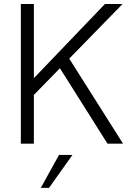

<svg xmlns="http://www.w3.org/2000/svg" viewBox="-20 -717 657 958"><path d="M594 0H516.5L279 -376.5L149 -243.5V0H84V-697H149V-327L503.5 -697H591.5L325.5 -424.5ZM224.5 220.5H183.5L274.5 56H341.5Z"/></svg>

Font: Acari Sans Neue
Style: Regular
Weight: 400
Designer: Alfredo Marco Pradil (font), Cristiano Sobral (main changes)
Foundry: Hanken Design Co. (font), Cristiano Sobral (main changes)
Version: Version 2.459;March 19, 2022;FontCreator 14.0.0.2808 64-bit;